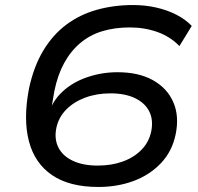

<svg xmlns="http://www.w3.org/2000/svg" viewBox="-20 -734 788 763"><path d="M371 9Q256 9 187 -38Q118 -85 95 -172.5Q72 -260 95 -381Q114 -470 152 -533Q190 -596 243.5 -636Q297 -676 364.5 -695Q432 -714 509 -714Q557 -714 601 -704Q645 -694 681 -675.5Q717 -657 742 -631L693 -551Q656 -589 605 -607Q554 -625 496 -625Q436 -625 386.5 -610Q337 -595 299 -563Q261 -531 235 -483.5Q209 -436 196 -372L181 -284L174 -283Q189 -334 229.5 -371Q270 -408 327.5 -427.5Q385 -447 447 -447Q531 -447 587.5 -415.5Q644 -384 668.5 -328.5Q693 -273 678 -200Q664 -132 619 -85Q574 -38 510 -14.5Q446 9 371 9ZM368 -76Q423 -76 467.5 -92Q512 -108 542 -138.5Q572 -169 581 -212Q590 -258 573 -291.5Q556 -325 516.5 -344Q477 -363 419 -363Q364 -363 318.5 -346Q273 -329 243 -298.5Q213 -268 204 -226Q195 -182 212 -148Q229 -114 269.5 -95Q310 -76 368 -76Z"/></svg>

Font: Nunito Sans 10pt Expanded Medium
Style: Italic
Weight: 500
Width: 7
Italic angle: -9°
Designer: Vernon Adams
Foundry: Vernon Adams
Version: Version 3.101;gftools[0.9.27]